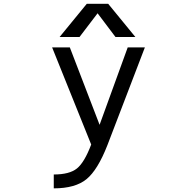

<svg xmlns="http://www.w3.org/2000/svg" viewBox="-20 -778 1040 1027"><path d="M558.6 -757.8 704.1 -580.1H597.7L502 -707L405.3 -580.1H298.8L444.3 -757.8ZM512.7 -110.4 663.1 -524.4H754.9L554.7 -2Q502.9 130.9 442.9 180.2Q382.8 229.5 267.6 229.5V155.3Q351.6 155.3 391.6 123Q431.6 90.8 467.8 -4.9L258.8 -524.4H353.5Z"/></svg>

Font: Gen Shin Gothic Monospace Regular
Style: Regular
Weight: 400
Designer: [Source Han Sans]
Ryoko NISHIZUKA  (kana & ideographs); Paul D. Hunt (Latin, Greek & Cyrillic); Wenlong ZHANG  (bopomofo
Version: Version 1.002.20150607